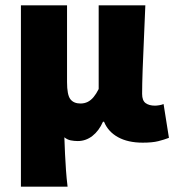

<svg xmlns="http://www.w3.org/2000/svg" viewBox="-20 -520 650 716"><path d="M58 176V-500H230V-214Q230 -166 242.5 -150Q255 -134 280 -134Q295 -134 307 -140Q319 -146 329 -158Q339 -170 348 -188V-500H522Q520 -445 517 -381.5Q514 -318 512 -261.5Q510 -205 510 -170Q510 -145 523 -135.5Q536 -126 558 -126Q564 -126 573.5 -127.5Q583 -129 590 -132L610 -6Q592 1 570 6.5Q548 12 512 12Q457 12 420 -8.5Q383 -29 368 -66H364Q349 -32 324.5 -13Q300 6 270 6Q257 6 244 3.5Q231 1 220 -8Q221 24 222.5 54Q224 84 226 113.5Q228 143 232 176Z"/></svg>

Font: Source Sans 3 ExtraLight Black
Style: Regular
Weight: 900
Version: Version 3.052;hotconv 1.1.0;makeotfexe 2.6.0